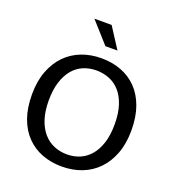

<svg xmlns="http://www.w3.org/2000/svg" viewBox="-149 -952 984 1078"><g transform="rotate(20 343.0 -412.5)"><path d="M345 -639Q409 -639 463 -618.5Q517 -598 556.5 -557.5Q596 -517 618 -456.5Q640 -396 640 -315Q640 -236 617 -175.5Q594 -115 554 -74Q514 -33 459.5 -12Q405 9 341 9Q277 9 223 -11.5Q169 -32 129.5 -72.5Q90 -113 68 -173.5Q46 -234 46 -315Q46 -394 69 -454.5Q92 -515 132 -556Q172 -597 226.5 -618Q281 -639 345 -639ZM146 -315Q146 -251 161.5 -204Q177 -157 204 -126Q231 -95 267.5 -80Q304 -65 345 -65Q386 -65 421.5 -80Q457 -95 483.5 -126Q510 -157 525 -204Q540 -251 540 -315Q540 -381 524.5 -428Q509 -475 482 -505.5Q455 -536 418.5 -550.5Q382 -565 341 -565Q300 -565 264 -550Q228 -535 202 -504Q176 -473 161 -426Q146 -379 146 -315ZM230 -834H333L413 -710H341Z"/></g></svg>

Font: Ek Mukta
Style: Regular
Weight: 400
Designer: Girish Dalvi and Yashodeep Gholap
Foundry: Ek Type
Version: Version 2.538;PS 1.001;hotconv 16.6.51;makeotf.lib2.5.65220;